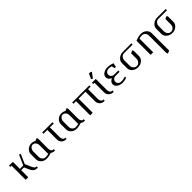

<svg xmlns="http://www.w3.org/2000/svg" viewBox="293 -1860 3384 3384"><g transform="rotate(-45 1985.0 -168.0)"><path d="M32.2 -352.1V-383.8H127.9V-208H211.9L295.9 -397.9L326.2 -383.8L248 -208L289.1 -112.8Q300.8 -86.4 307.9 -72.5Q314.9 -58.6 327.1 -45.4Q339.4 -32.2 352.1 -32.2H368.2V0H352.1Q308.1 0 280.5 -23.9Q252.9 -47.9 232.9 -95.2L198.2 -175.8H127.9V0H64V-352.1Z M447.8 -127.9V-255.9Q447.8 -308.1 489.5 -345.9Q531.2 -383.8 589.8 -383.8Q634.3 -383.8 669.9 -361.8L719.7 -383.8L731.9 -355V-111.8Q731.9 -78.1 745.8 -55.2Q759.8 -32.2 779.8 -32.2H795.9V0H779.8Q740.2 0 710 -23.9Q651.4 0 589.8 0Q530.8 0 489.3 -37.4Q447.8 -74.7 447.8 -127.9ZM511.7 -127.9Q511.7 -86.9 535.9 -59.6Q560.1 -32.2 598.1 -32.2Q633.8 -32.2 668 -42V-255.9Q668 -296.4 645.5 -324.2Q623 -352.1 589.8 -352.1Q557.6 -352.1 534.7 -323.5Q511.7 -294.9 511.7 -255.9Z M859.9 -352.1V-383.8H1115.7V-352.1H1019.5V-111.8Q1019.5 -78.1 1033.7 -55.2Q1047.9 -32.2 1067.9 -32.2H1083.5V0H1067.9Q1021.5 0 988.5 -32.7Q955.6 -65.4 955.6 -111.8V-352.1Z M1195.3 -127.9V-255.9Q1195.3 -308.1 1237.1 -345.9Q1278.8 -383.8 1337.4 -383.8Q1381.8 -383.8 1417.5 -361.8L1467.3 -383.8L1479.5 -355V-111.8Q1479.5 -78.1 1493.4 -55.2Q1507.3 -32.2 1527.3 -32.2H1543.5V0H1527.3Q1487.8 0 1457.5 -23.9Q1398.9 0 1337.4 0Q1278.3 0 1236.8 -37.4Q1195.3 -74.7 1195.3 -127.9ZM1259.3 -127.9Q1259.3 -86.9 1283.4 -59.6Q1307.6 -32.2 1345.7 -32.2Q1381.3 -32.2 1415.5 -42V-255.9Q1415.5 -296.4 1393.1 -324.2Q1370.6 -352.1 1337.4 -352.1Q1305.2 -352.1 1282.2 -323.5Q1259.3 -294.9 1259.3 -255.9Z M1607.4 -352.1V-383.8H2035.2V-352.1H1971.2V-111.8Q1971.2 -78.1 1985.1 -55.2Q1999 -32.2 2019 -32.2H2035.2V0H2019Q1972.7 0 1939.9 -32.7Q1907.2 -65.4 1907.2 -111.8V-352.1H1735.4V0H1671.4V-352.1Z M2099.1 -352.1V-383.8H2194.8V-111.8Q2194.8 -78.1 2208.7 -55.2Q2222.7 -32.2 2242.7 -32.2H2258.8V0H2242.7Q2196.3 0 2163.6 -32.7Q2130.9 -65.4 2130.9 -111.8V-352.1ZM2132.8 -438 2176.8 -536.1H2207L2236.8 -522L2163.1 -423.8Z M2338.4 -104Q2338.4 -159.7 2404.3 -191.9Q2338.4 -224.1 2338.4 -279.8Q2338.4 -323.2 2380.1 -353.5Q2421.9 -383.8 2480.5 -383.8Q2518.1 -383.8 2546.6 -377.7Q2575.2 -371.6 2612.3 -356.9L2594.7 -279.8L2563.5 -288.1L2549.3 -344.2Q2518.6 -352.1 2488.8 -352.1Q2450.2 -352.1 2426.3 -331.5Q2402.3 -311 2402.3 -279.8Q2402.3 -249.5 2425 -228.8Q2447.8 -208 2480.5 -208H2579.6V-175.8H2480.5Q2447.8 -175.8 2425 -155Q2402.3 -134.3 2402.3 -104Q2402.3 -72.8 2426.3 -52.5Q2450.2 -32.2 2488.8 -32.2Q2535.6 -32.2 2582.5 -50.8L2590.3 -21Q2539.1 0 2480.5 0Q2421.9 0 2380.1 -30.3Q2338.4 -60.5 2338.4 -104Z M2718.3 -127.9V-255.9Q2718.3 -307.6 2763.2 -345.7Q2808.1 -383.8 2868.7 -383.8H3082.5V-352.1H2868.7Q2832 -352.1 2807.1 -324.2Q2782.2 -296.4 2782.2 -255.9V-127.9Q2782.2 -87.4 2807.1 -59.8Q2832 -32.2 2868.7 -32.2Q2903.8 -32.2 2929.2 -60.5Q2954.6 -88.9 2954.6 -127.9V-263.2L3006.3 -286.1L3018.6 -256.8V-127.9Q3018.6 -75.7 2974.4 -37.8Q2930.2 0 2868.7 0Q2806.2 0 2762.2 -37.4Q2718.3 -74.7 2718.3 -127.9Z M3178.2 0V-351.1Q3222.7 -369.6 3251.7 -376.7Q3280.8 -383.8 3320.3 -383.8Q3379.4 -383.8 3420.9 -346.4Q3462.4 -309.1 3462.4 -255.9V176.8L3410.2 200.2L3398.4 170.9V-255.9Q3398.4 -297.4 3374.5 -324.7Q3350.6 -352.1 3312.5 -352.1Q3278.3 -352.1 3242.2 -341.8V0Z M3573.7 -127.9V-255.9Q3573.7 -307.6 3618.7 -345.7Q3663.6 -383.8 3724.1 -383.8H3938V-352.1H3724.1Q3687.5 -352.1 3662.6 -324.2Q3637.7 -296.4 3637.7 -255.9V-127.9Q3637.7 -87.4 3662.6 -59.8Q3687.5 -32.2 3724.1 -32.2Q3759.3 -32.2 3784.7 -60.5Q3810.1 -88.9 3810.1 -127.9V-263.2L3861.8 -286.1L3874 -256.8V-127.9Q3874 -75.7 3829.8 -37.8Q3785.6 0 3724.1 0Q3661.6 0 3617.7 -37.4Q3573.7 -74.7 3573.7 -127.9Z"/></g></svg>

Font: Gawaa
Style: Regular
Weight: 400
Designer: T. Christopher White
Version: Version 1.0